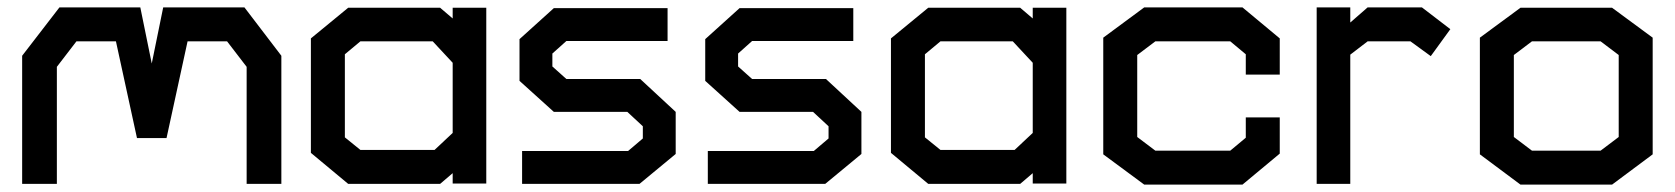

<svg xmlns="http://www.w3.org/2000/svg" viewBox="-20 -498 4536 520"><path d="M648 0V-317L595 -386H488L431 -124H351L294 -386H187L134 -317V0H40V-347L141 -478H360L391 -326L422 -478H642L742 -347V0Z M1206 -1V-29L1172 0H923L822 -84V-394L923 -477H1172L1206 -448V-477H1297V-1ZM1206 -328 1152 -386H956L914 -351V-126L956 -92H1157L1206 -138Z M1712 0H1394V-89H1681L1721 -123V-156L1679 -195H1480L1387 -279V-392L1480 -476H1788V-387H1514L1476 -353V-318L1514 -284H1714L1810 -195V-81Z M2215 0H1897V-89H2184L2224 -123V-156L2182 -195H1983L1890 -279V-392L1983 -476H2291V-387H2017L1979 -353V-318L2017 -284H2217L2313 -195V-81Z M2777 -1V-29L2743 0H2494L2393 -84V-394L2494 -477H2743L2777 -448V-477H2868V-1ZM2777 -328 2723 -386H2527L2485 -351V-126L2527 -92H2728L2777 -138Z M3345 2H3079L2968 -80V-396L3079 -478H3345L3446 -394V-296H3354V-351L3312 -386H3109L3060 -349V-127L3109 -90H3312L3354 -125V-180H3446V-82Z M3855 -346 3800 -386H3684L3637 -350V0H3546V-478H3637V-437L3684 -478H3831L3908 -419Z M4346 2H4098L3988 -80V-396L4098 -477H4346L4456 -396V-80ZM4364 -349 4315 -386H4129L4080 -349V-127L4129 -90H4315L4364 -127Z"/></svg>

Font: Turret Road
Style: Bold
Weight: 700
Designer: Noponies
Foundry: Noponies
Version: Version 1.001; ttfautohint (v1.8)